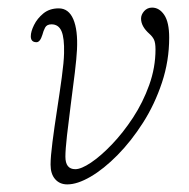

<svg xmlns="http://www.w3.org/2000/svg" viewBox="-20 -477 496 505"><path d="M113 -44Q113 -64.5 118 -103.5Q123 -142.5 130 -187.8Q137 -233 142.5 -273.5Q148 -314 148.5 -337Q149.5 -377 141.8 -395Q134 -413 115.5 -413Q103 -413 98.5 -404.2Q94 -395.5 91.5 -385.5Q85.5 -366 76 -366Q61 -366 61 -381.5Q61 -394 69.5 -411.2Q78 -428.5 94.2 -441.8Q110.5 -455 134.5 -455Q160.5 -455 172.8 -426.5Q185 -398 182.5 -346.5Q181.5 -325 176.8 -285.8Q172 -246.5 166.2 -202.5Q160.5 -158.5 156.2 -120.8Q152 -83 152 -65Q152 -32 178 -32Q193.5 -32 219.2 -49.2Q245 -66.5 274.2 -97Q303.5 -127.5 329.8 -167.5Q356 -207.5 372.5 -253.5Q389 -299.5 389 -347Q389 -364.5 385 -372.8Q381 -381 373 -388Q351 -407.5 351 -428Q351 -438.5 359.2 -447.8Q367.5 -457 380 -457Q399 -457 412 -437.8Q425 -418.5 425 -378Q425 -317 406 -259.8Q387 -202.5 356 -154Q325 -105.5 289 -69Q253 -32.5 218.2 -12.2Q183.5 8 157 8Q137 8 125 -5.8Q113 -19.5 113 -44Z"/></svg>

Font: Fraunces 9pt S100 Thin
Style: Italic
Weight: 100
Italic angle: -16°
Version: Version 1.000; ttfautohint (v1.8.3)